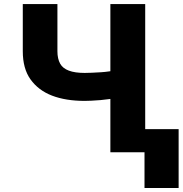

<svg xmlns="http://www.w3.org/2000/svg" viewBox="-20 -747 896 942"><path d="M91.8 -495.6V-727.1H261.7V-495.6Q261.7 -458.5 275.4 -434.1Q288.1 -411.6 317.9 -400.4Q347.7 -389.2 395.5 -389.2Q400.9 -389.2 430.2 -390.1Q442.9 -390.6 476.1 -392.6Q494.6 -393.6 521 -397.5Q543 -400.4 553.2 -403.8V-268.6Q536.1 -263.7 519 -261.2Q490.7 -257.3 473.1 -255.9Q449.2 -253.9 427.7 -252.9Q400.4 -252 395.5 -252Q302.7 -252 235.4 -277.8Q168 -303.7 129.4 -357.9Q91.8 -410.6 91.8 -495.6ZM521.5 0V-727.1H692.4V0ZM689 -113.3H856.4V175.3H689Z"/></svg>

Font: My Font
Style: Regular
Weight: 500
Designer: Rasmus Andersson
Foundry: rsms
Version: Version 0.001